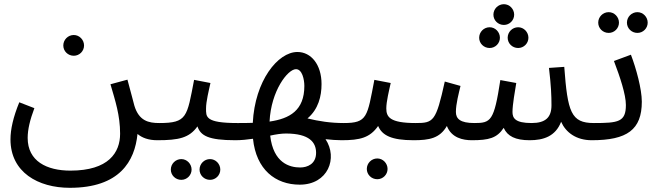

<svg xmlns="http://www.w3.org/2000/svg" viewBox="-20 -664 3142 916"><path d="M332 -398C359 -398 381 -420 381 -447C381 -474 359 -497 332 -497C304 -497 282 -474 282 -447C282 -420 304 -398 332 -398ZM30 1C30 158 162 232 313 232C551 232 623 105 636 -25C657 -7 688 5 730 5C759 5 780 -16 780 -38C780 -59 768 -77 740 -77C689 -77 643 -87 621 -160C615 -181 609 -208 588 -284L507 -262C530 -183 553 -114 553 -26C553 64 498 150 316 150C203 150 112 105 112 -6C112 -46 123 -92 144 -148L72 -176C43 -105 30 -47 30 1Z M730 5C833 5 883 -6 922 -61C937 -17 973 5 1103 5C1132 5 1153 -16 1153 -38C1153 -59 1141 -77 1113 -77C958 -77 963 -107 963 -147C963 -179 976 -232 984 -268L906 -283C872 -106 873 -77 740 -77ZM982 194C1009 194 1031 172 1031 145C1031 118 1009 95 982 95C954 95 932 118 932 145C932 172 954 194 982 194ZM845 194C872 194 894 172 894 145C894 118 872 95 845 95C817 95 795 118 795 145C795 172 817 194 845 194Z M1103 5C1131 5 1160 2 1187 -2C1202 145 1294 217 1410 217C1545 217 1593 90 1533 0C1560 3 1586 5 1610 5C1639 5 1660 -16 1660 -38C1660 -59 1648 -77 1620 -77C1556 -77 1500 -86 1447 -99C1499 -143 1514 -205 1514 -263C1514 -356 1464 -416 1399 -416C1305 -416 1196 -278 1186 -78C1162 -77 1138 -77 1113 -77ZM1392 -334C1422 -334 1432 -284 1432 -254C1432 -137 1362 -98 1266 -84C1273 -231 1353 -334 1392 -334ZM1412 135C1362 135 1284 114 1269 -17C1296 -23 1322 -27 1344 -27C1457 -27 1488 16 1488 65C1488 118 1447 135 1412 135Z M1610 5C1698 5 1745 -7 1784 -63C1803 -18 1848 5 1953 5C1982 5 2003 -16 2003 -38C2003 -59 1991 -77 1963 -77C1838 -77 1823 -107 1823 -147C1823 -179 1836 -232 1844 -268L1766 -283C1732 -106 1733 -77 1620 -77ZM1780 191C1807 191 1829 169 1829 142C1829 115 1807 92 1780 92C1752 92 1730 115 1730 142C1730 169 1752 191 1780 191Z M2384 -545C2411 -545 2433 -567 2433 -594C2433 -621 2411 -644 2384 -644C2356 -644 2334 -621 2334 -594C2334 -567 2356 -545 2384 -545ZM2316 -435C2343 -435 2365 -457 2365 -484C2365 -511 2343 -534 2316 -534C2288 -534 2266 -511 2266 -484C2266 -457 2288 -435 2316 -435ZM2452 -435C2479 -435 2501 -457 2501 -484C2501 -511 2479 -534 2452 -534C2424 -534 2402 -511 2402 -484C2402 -457 2424 -435 2452 -435ZM1953 5C2028 5 2078 -4 2112 -63C2134 -6 2189 5 2231 5C2312 5 2351 -5 2383 -54C2401 -14 2439 5 2507 5C2572 5 2630 -13 2657 -83C2679 -33 2728 5 2803 5C2832 5 2853 -16 2853 -38C2853 -59 2841 -77 2813 -77C2704 -77 2688 -130 2672 -345L2599 -340C2609 -257 2611 -208 2611 -162C2611 -104 2583 -77 2516 -77C2437 -77 2425 -101 2425 -130C2425 -164 2437 -232 2443 -268L2367 -282C2337 -86 2322 -77 2243 -77C2176 -77 2155 -97 2155 -130C2155 -168 2169 -220 2177 -254L2102 -275C2060 -84 2048 -77 1963 -77Z M3021 -507C3048 -507 3070 -529 3070 -556C3070 -583 3048 -606 3021 -606C2993 -606 2971 -583 2971 -556C2971 -529 2993 -507 3021 -507ZM2884 -507C2911 -507 2933 -529 2933 -556C2933 -583 2911 -606 2884 -606C2856 -606 2834 -583 2834 -556C2834 -529 2856 -507 2884 -507ZM2803 5C2972 5 3042 -45 3042 -179C3042 -239 3015 -338 2990 -403L2909 -373C2938 -297 2966 -213 2966 -163C2966 -82 2930 -77 2813 -77Z"/></svg>

Font: Noto Sans Arabic UI
Style: Regular
Weight: 400
Designer: Monotype Design Team, Nadine Chahine and Nizar Qandah
Foundry: Monotype Imaging Inc.
Version: Version 2.010